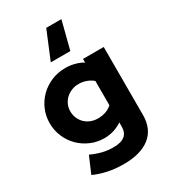

<svg xmlns="http://www.w3.org/2000/svg" viewBox="-247 -950 1135 1284"><g transform="rotate(-30 321.0 -307.5)"><path d="M387 -617H236Q259 -671 280.5 -724.5Q302 -778 325 -832H442Q428 -778 414.5 -724.5Q401 -671 387 -617ZM295 2Q240 2 191 -19Q142 -40 105.5 -76Q69 -112 47.5 -161.5Q26 -211 26 -268Q26 -322 46.5 -370.5Q67 -419 104 -456Q141 -493 191.5 -514.5Q242 -536 301 -536Q336 -536 371 -527Q406 -518 434 -501V-529H594V-5Q594 104 522.5 160.5Q451 217 320 217Q255 217 198.5 205Q142 193 94 171L148 45Q191 65 231.5 75Q272 85 317 85Q432 85 432 -7V-40Q403 -20 367.5 -9Q332 2 295 2ZM185 -268Q185 -239 195.5 -214.5Q206 -190 224.5 -172Q243 -154 268.5 -144Q294 -134 323 -134Q355 -134 383 -143.5Q411 -153 432 -173V-360Q410 -379 381.5 -389Q353 -399 324 -399Q295 -399 270 -389Q245 -379 226 -361.5Q207 -344 196 -320Q185 -296 185 -268Z"/></g></svg>

Font: Rosa Sans Black
Style: Regular
Weight: 900
Designer: Pentagram / MCKL
Foundry: Pentagram / MCKL
Version: Version 1.005;September 16, 2019;FontCreator 11.5.0.2425 64-